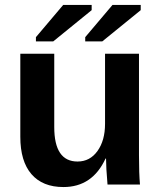

<svg xmlns="http://www.w3.org/2000/svg" viewBox="-20 -745 651 775"><path d="M62 -528H199V-232Q199 -93 293 -93Q343 -93 373.5 -135.5Q404 -178 404 -245V-528H541V-118Q541 -45 545 0H414Q408 -70 408 -105H406Q353 10 236 10Q152 10 107 -42Q62 -94 62 -193ZM350 -704 195 -578H125V-595L235 -725H350ZM548 -704 393 -578H324V-595L434 -725H548Z"/></svg>

Font: Libra Sans
Style: Bold
Weight: 700
Foundry: Context Ltd
Version: Version 1.000